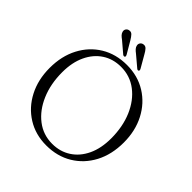

<svg xmlns="http://www.w3.org/2000/svg" viewBox="-234 -1045 1224 1224"><g transform="rotate(45 378.0 -432.5)"><path d="M377.5 -712.5Q476 -712.5 551.8 -665.2Q627.5 -618 670.2 -535.8Q713 -453.5 713 -348.5Q713 -240.5 670 -159Q627 -77.5 551 -31.5Q475 14.5 376 14.5Q278.5 14.5 203 -32.8Q127.5 -80 84.8 -162.5Q42 -245 42 -351Q42 -457.5 84.8 -539Q127.5 -620.5 203 -666.5Q278.5 -712.5 377.5 -712.5ZM637.5 -310Q637.5 -415.5 601.8 -498.8Q566 -582 503.2 -629.8Q440.5 -677.5 359.5 -677.5Q288 -677.5 233.8 -642Q179.5 -606.5 148.8 -541.5Q118 -476.5 118 -388Q118 -282 153.8 -198.8Q189.5 -115.5 252 -67.5Q314.5 -19.5 395.5 -19.5Q466.5 -19.5 521.2 -55Q576 -90.5 606.8 -155.8Q637.5 -221 637.5 -310ZM408.5 -838 455.5 -756.5Q461.5 -745 456.5 -740Q449.5 -734.5 440.5 -742L367 -804Q354 -813.5 345 -823.5Q336 -833.5 334 -846Q332 -858.5 339 -868Q346 -877.5 358.5 -879.5Q375 -882.5 386.2 -870.5Q397.5 -858.5 408.5 -838ZM282 -838 329.5 -757Q335.5 -745.5 331 -740.5Q324.5 -735 314.5 -741.5L241.5 -803.5Q228.5 -812.5 219.2 -822.2Q210 -832 207.5 -844.5Q205 -857 212 -866.8Q219 -876.5 231 -878.5Q247.5 -882 258.8 -870.2Q270 -858.5 282 -838Z"/></g></svg>

Font: Fraunces 72pt Soft Light
Style: Regular
Weight: 300
Version: Version 1.000;[b76b70a41]